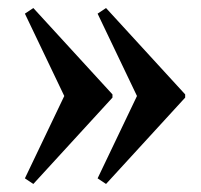

<svg xmlns="http://www.w3.org/2000/svg" viewBox="-20 -594 501 478"><path d="M244 -136 223 -150 321 -355 223 -560 244 -574 441 -359V-351ZM63 -136 42 -150 140 -355 42 -560 63 -574 260 -359V-351Z"/></svg>

Font: Platypi Light
Style: Regular
Weight: 400
Version: Version 1.200